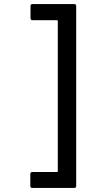

<svg xmlns="http://www.w3.org/2000/svg" viewBox="-20 -802 431 950"><path d="M130 118V60Q130 49 140 49H262Q266 49 266 45V-698Q266 -702 262 -702H141Q131 -702 131 -713V-771Q131 -782 141 -782H347Q357 -782 357 -771V118Q357 128 347 128H140Q130 128 130 118Z"/></svg>

Font: Barlow GEO Medium
Style: Regular
Weight: 500
Designer: Jeremy Tribby
Foundry: Tribby Type
Version: Version 1.408